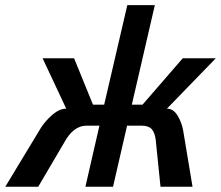

<svg xmlns="http://www.w3.org/2000/svg" viewBox="-64 -709 839 729"><path d="M-43.9 0 91.3 -223.6Q109.4 -251.5 135.7 -273.9Q162.1 -296.4 187.5 -296.4L97.7 -487.8H217.3L289.1 -311.5H331.5L419.4 -689.5H523.9L436.5 -311.5H477.1L629.9 -487.8H755.4L569.8 -296.4Q594.2 -296.4 610.1 -270.3Q626 -244.1 631.3 -214.4L667 0H545.4L527.3 -177.7Q523.9 -205.6 512 -218.8Q500 -231.9 473.1 -231.9H418.5L365.2 0H260.3L313.5 -231.9H264.6Q214.8 -231.9 180.2 -168.5L81.1 0Z"/></svg>

Font: HK Grotesk SemiBold Italic
Style: Regular
Weight: 600
Italic angle: -13°
Designer: Alfredo Marco Pradil and Stefan Peev
Foundry: Hanken Design Co.
Version: Version 1.000;PS 001.000;hotconv 1.0.88;makeotf.lib2.5.64775